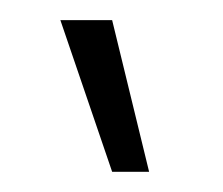

<svg xmlns="http://www.w3.org/2000/svg" viewBox="-20 -759 218 188"><path d="M39.1 -739.3H89.8L126 -590.8H89.8Z"/></svg>

Font: Post No Bills Jaffna
Style: Regular
Weight: 400
Designer: Kosala Senevirathne, Siva Puranthara, Lasantha Premarathna, Tharique Azeez
Foundry: Mooniak
Version: Version 1.220 ; ttfautohint (v1.6)